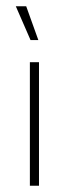

<svg xmlns="http://www.w3.org/2000/svg" viewBox="-20 -595 221 615"><path d="M75.7 0V-395.8H104.9V0ZM77.8 -466.7 30.6 -575H63.9L102.8 -466.7Z"/></svg>

Font: Afacad Flux Thin
Style: Regular
Weight: 250
Designer: Kristian Moeller
Foundry: Dicotype
Version: Version 1.100